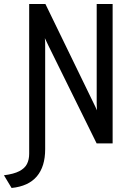

<svg xmlns="http://www.w3.org/2000/svg" viewBox="-48 -720 684 964"><path d="M10.2 223.8 -28.2 160Q21.4 153.8 48.9 139.4Q76.5 125.1 87.5 103.2Q98.5 81.2 98.5 52V-700H180L422 -202Q425.4 -195.5 430.4 -184.8Q435.4 -174.1 438.8 -166Q438.2 -180.1 437.9 -187.9Q437.5 -195.6 437.5 -202.8V-700H517.5V0H437.2L195 -491Q190.9 -499.6 186.1 -509.8Q181.2 -519.9 177.2 -528.5Q178.6 -516.8 178.7 -508.1Q178.8 -499.5 178.8 -491.8V29Q178.8 116.5 136.7 165.9Q94.6 215.2 10.2 223.8Z"/></svg>

Font: Overpass Mono Light
Style: Regular
Weight: 300
Monospace: yes
Designer: Delve Withrington, Dave Bailey
Foundry: Delve Fonts LLC
Version: Version 4.000